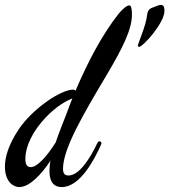

<svg xmlns="http://www.w3.org/2000/svg" viewBox="-58 -751 688 780"><path d="M473 -726C472 -728 470 -729 467 -729C457 -729 439 -714 423 -694C354 -606 297 -495 249 -383C246 -385 242 -387 240 -387C187 -387 73 -307 19 -227C-24 -163 -38 -112 -38 -74C-38 -12 -3 9 20 9C63 9 111 -44 147 -98C144 -83 143 -68 143 -55C143 -8 164 9 193 9C267 9 325 -102 352 -162C353 -164 354 -167 354 -169C354 -174 350 -177 346 -177C343 -177 340 -175 337 -169C309 -110 265 -38 220 -38C203 -38 198 -49 198 -65C198 -149 283 -291 378 -451C440 -556 478 -631 478 -692C478 -708 476 -721 473 -726ZM213 -291C201 -260 183 -216 168 -172C133 -117 94 -72 67 -72C56 -72 45 -78 45 -104C45 -160 78 -221 126 -272C173 -322 213 -342 236 -351C228 -331 220 -311 213 -291ZM577 -726C560 -718 543 -719 540 -692C535 -644 502 -576 502 -564C502 -562 504 -561 508 -561C523 -561 610 -658 610 -706C610 -723 608 -740 577 -726Z"/></svg>

Font: Mervale Script
Style: Regular
Weight: 400
Designer: Astigmatic (AOETI)
Foundry: Astigmatic (AOETI)
Version: Version 1.000